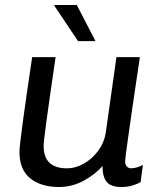

<svg xmlns="http://www.w3.org/2000/svg" viewBox="-20 -740 657 770"><path d="M155 -155Q155 -65 248 -65Q283 -65 316.5 -84Q350 -103 374 -135.5Q398 -168 404 -207L447 -511H541L510 -302Q503 -252 492.5 -178.5Q482 -105 482 -92Q482 -79 489 -72Q496 -65 506 -65Q517 -65 530.5 -69Q544 -73 553 -79L544 -10Q531 -2 511 4Q491 10 467 10Q425 10 408 -10.5Q391 -31 391 -74Q360 -39 314 -14.5Q268 10 217 10Q144 10 101 -25Q58 -60 58 -131Q58 -170 109 -511H203Q154 -178 155 -155ZM199 -720H288L363 -575H293L198 -717Z"/></svg>

Font: Chivo
Style: Italic
Weight: 400
Italic angle: -8.05°
Designer: Hector Gatti
Foundry: Omnibus-Type
Version: Version 1.007